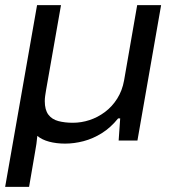

<svg xmlns="http://www.w3.org/2000/svg" viewBox="-25 -546 673 746"><path d="M-5 180 119 -526H212L154 -196Q152 -184 150.5 -173.5Q149 -163 149 -153Q149 -119 163 -100.5Q177 -82 202 -75.5Q227 -69 258 -69Q291 -69 323 -79.5Q355 -90 383 -111Q411 -132 430.5 -163Q450 -194 457 -233L508 -526H601L509 0H436L442 -86H434Q405 -50 370.5 -28.5Q336 -7 299.5 2.5Q263 12 228 12Q194 12 166 4.5Q138 -3 120 -18Q119 -4 116.5 13Q114 30 111 46L88 180Z"/></svg>

Font: Archivo SemiExpanded
Style: Italic
Weight: 400
Width: 6
Italic angle: -10°
Designer: Hector Gatti
Foundry: Omnibus-Type
Version: Version 2.001